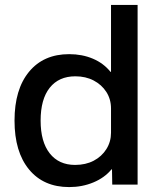

<svg xmlns="http://www.w3.org/2000/svg" viewBox="-20 -750 656 780"><path d="M261 10Q157 10 98 -61.5Q39 -133 39 -260Q39 -387 98 -458.5Q157 -530 261 -530Q314 -530 357.5 -511.5Q401 -493 429 -458H431V-730H539V0H436L435 -62H433Q405 -28 359.5 -9Q314 10 261 10ZM285 -80Q328 -80 360.5 -97Q393 -114 412 -144Q431 -174 431 -211V-309Q431 -347 412 -376.5Q393 -406 360.5 -423Q328 -440 286 -440Q219 -440 182 -393.5Q145 -347 145 -260Q145 -174 182 -127Q219 -80 285 -80Z"/></svg>

Font: M PLUS 2 Medium
Style: Regular
Weight: 500
Designer: Coji Morishita
Foundry: UNDERFOREST DESIGN
Version: Version 1.001